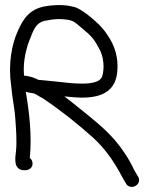

<svg xmlns="http://www.w3.org/2000/svg" viewBox="-20 -685 596 767"><path d="M81 -5C95 -5 110 -14 110 -31C110 -40 107 -48 99 -54C108 -144 97 -237 83 -318C91 -316 102 -314 114 -312H116C124 -308 134 -302 142 -297H143L153 -291C223 -244 292 -189 353 -134C399 -92 436 -39 465 16C471 28 477 38 484 49V50C505 79 552 49 530 18C524 9 522 4 515 -8C496 -49 469 -90 439 -125C393 -178 343 -215 288 -260C270 -274 256 -286 237 -300C259 -298 283 -295 308 -295C391 -295 445 -324 449 -406C453 -476 428 -520 399 -560C381 -586 312 -648 277 -657C264 -660 252 -663 238 -664C213 -666 183 -664 162 -660C100 -650 73 -611 52 -563C26 -507 13 -429 24 -348L28 -312C32 -276 39 -248 41 -213C44 -170 48 -124 44 -82C41 -56 32 -8 74 -5ZM91 -506C95 -518 100 -529 104 -540C118 -576 130 -600 171 -604H172C190 -608 212 -610 234 -608C272 -604 272 -602 308 -572C347 -540 358 -526 378 -487C393 -460 399 -414 388 -379C379 -358 349 -351 308 -351C292 -351 278 -352 262 -353C221 -358 174 -362 134 -366C118 -374 99 -381 76 -383C72 -429 80 -470 91 -506Z"/></svg>

Font: Stray Cat
Style: Bd
Weight: 700
Version: Version 1.0